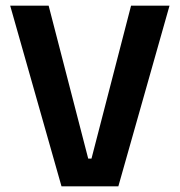

<svg xmlns="http://www.w3.org/2000/svg" viewBox="-20 -659 636 679"><path d="M197.5 0 16 -639H152L292 -98H303.5L443.5 -639H579.5L398.5 0Z"/></svg>

Font: Anek Odia SemiBold
Style: Regular
Weight: 600
Version: Version 1.003